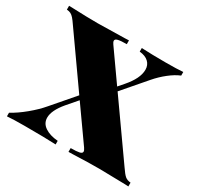

<svg xmlns="http://www.w3.org/2000/svg" viewBox="-135 -766 948 922"><g transform="rotate(30 339.0 -304.5)"><path d="M679.2 -21V0Q673.8 0 657.2 -1Q550.3 -3.9 518.1 -3.9Q456.1 -3.9 369.6 -0.5L347.2 0V-21Q380.4 -21 395 -24.4Q409.7 -27.8 409.7 -37.1Q409.7 -43.9 401.9 -55.2L270 -241.7L221.2 -185.1Q176.3 -131.8 176.3 -91.8Q176.3 -60.5 203.6 -42Q231 -23.4 275.9 -20V0Q218.8 -2.9 103 -2.9Q39.1 -2.9 5.9 0V-20Q42.5 -39.6 83.5 -73.5Q124.5 -107.4 151.9 -140.1L256.3 -261.2L61 -538.1Q47.4 -558.1 38.6 -568.1Q29.8 -578.1 21 -582.5Q12.2 -586.9 -1 -587.9V-608.9L20 -608.4Q102.1 -605 160.2 -605Q194.8 -605 307.6 -607.9Q325.2 -608.9 331.1 -608.9V-587.9Q298.3 -587.9 283.4 -584.2Q268.6 -580.6 268.6 -571.3Q268.6 -564.5 275.9 -554.2L392.6 -388.7L418 -418Q470.2 -478 470.2 -525.9Q470.2 -552.2 452.6 -568.6Q435.1 -585 402.8 -587.9V-607.9Q460 -605 536.1 -605Q600.1 -605 632.8 -607.9V-587.9Q604 -576.2 572.8 -551.5Q541.5 -526.9 515.1 -496.1L406.2 -369.6L617.2 -70.8Q636.7 -42 648.4 -32.2Q660.2 -22.5 679.2 -21Z"/></g></svg>

Font: TypoPRO Playfair Display SC
Style: Regular
Weight: 900
Designer: Claus Eggers Sørensen
Foundry: Claus Eggers Sørensen
Version: Version 1.004;PS 001.004;hotconv 1.0.70;makeotf.lib2.5.58329